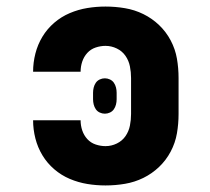

<svg xmlns="http://www.w3.org/2000/svg" viewBox="-20 -558 640 586"><path d="M302 8Q274 8 246.5 3.5Q219 -1 193 -12Q167 -23 145.5 -41.5Q124 -60 109.5 -84Q95 -108 88 -135.5Q81 -163 81 -191Q81 -191 81 -191Q81 -191 81 -191H226Q226 -191 226 -191Q226 -191 226 -191Q226 -191 226 -191Q226 -191 226 -191Q226 -175 231 -160Q236 -145 246.5 -133.5Q257 -122 272 -117Q287 -112 302 -112Q320 -112 336.5 -120Q353 -128 363 -142.5Q373 -157 376.5 -174.5Q380 -192 380 -210V-320Q380 -338 376.5 -355.5Q373 -373 363 -387.5Q353 -402 336.5 -410Q320 -418 302 -418Q287 -418 272 -413Q257 -408 246.5 -396.5Q236 -385 231 -370Q226 -355 226 -339Q226 -339 226 -339Q226 -339 226 -339Q226 -339 226 -339Q226 -339 226 -339H81Q81 -339 81 -339Q81 -339 81 -339Q81 -367 88 -394.5Q95 -422 109.5 -446Q124 -470 145.5 -488.5Q167 -507 193 -518Q219 -529 246.5 -533.5Q274 -538 302 -538Q332 -538 361.5 -533Q391 -528 417.5 -515Q444 -502 465.5 -481.5Q487 -461 501 -434.5Q515 -408 520 -379Q525 -350 525 -320V-210Q525 -180 520 -151Q515 -122 501 -95.5Q487 -69 465.5 -48.5Q444 -28 417.5 -15Q391 -2 361.5 3Q332 8 302 8ZM300 -211Q292 -211 284.5 -214.5Q277 -218 272.5 -224.5Q268 -231 266 -239Q264 -247 264 -255V-275Q264 -283 266 -291Q268 -299 272.5 -305.5Q277 -312 284.5 -315.5Q292 -319 300 -319Q308 -319 315.5 -315.5Q323 -312 327.5 -305.5Q332 -299 334 -291Q336 -283 336 -275V-255Q336 -247 334 -239Q332 -231 327.5 -224.5Q323 -218 315.5 -214.5Q308 -211 300 -211Z"/></svg>

Font: Iosevka Slab Heavy Extended
Style: Regular
Weight: 900
Width: 7
Monospace: yes
Designer: Belleve Invis
Foundry: Belleve Invis
Version: Version 11.1.0; ttfautohint (v1.8.3)